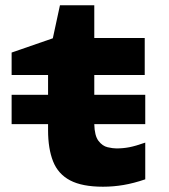

<svg xmlns="http://www.w3.org/2000/svg" viewBox="-20 -697 640 727"><path d="M24 -227V-338H162V-413H24V-498L180 -552L207 -677H337V-553H528V-413H337V-338H530V-227H337Q338 -183 353 -163.5Q368 -144 387.5 -139.5Q407 -135 421 -135Q446 -135 469.5 -139.5Q493 -144 530 -157V-18Q486 -3 447.5 3.5Q409 10 370 10Q291 10 245.5 -14Q200 -38 181 -86Q162 -134 162 -204V-227Z"/></svg>

Font: Noto Sans Mono Black
Style: Regular
Weight: 900
Designer: Monotype Design Team
Foundry: Monotype Imaging Inc.
Version: Version 2.014